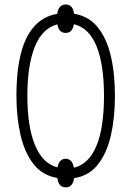

<svg xmlns="http://www.w3.org/2000/svg" viewBox="-20 -782 580 850"><path d="M271.5 47.4Q238.8 47.4 233.9 5.9Q168 -4.9 128.2 -55.9Q88.4 -106.9 70.6 -185.8Q52.7 -264.6 52.7 -358.9Q52.7 -689.5 232.9 -720.7Q239.7 -762.2 271.5 -762.2Q302.2 -762.2 308.1 -721.2Q371.6 -710.9 411.4 -662.8Q451.2 -614.7 470 -536.6Q488.8 -458.5 488.8 -356.9Q488.8 -261.2 470.9 -182.6Q453.1 -104 413.3 -53.7Q373.5 -3.4 308.1 6.8Q301.8 47.4 271.5 47.4ZM234.4 -41Q237.8 -58.6 246.6 -68.8Q255.4 -79.1 271 -79.1Q299.8 -79.1 307.1 -39.6Q372.6 -54.7 406.5 -135.3Q440.4 -215.8 440.4 -357.4Q440.4 -498 406.7 -578.9Q373 -659.7 307.1 -674.8Q300.8 -636.2 271 -636.2Q240.7 -636.2 233.9 -674.3Q167 -656.7 134 -574.5Q101.1 -492.2 101.1 -358.4Q101.1 -221.2 135 -139.4Q168.9 -57.6 234.4 -41Z"/></svg>

Font: Open Sans Condensed Light
Style: Regular
Weight: 300
Width: 3
Designer: Monotype Design Team
Foundry: Monotype Imaging Inc.
Version: Version 3.003; ttfautohint (v1.8.4)